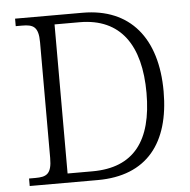

<svg xmlns="http://www.w3.org/2000/svg" viewBox="-51 -765 807 816"><g transform="rotate(-5 352.0 -357.0)"><path d="M43 0H333C544 0 645 -132 645 -351C645 -578 534 -714 331 -714H43V-682H70C117 -682 140 -672 140 -605V-111C140 -42 117 -32 70 -32H43ZM314 -39H208V-675H315C490 -675 572 -554 572 -351C572 -147 491 -39 314 -39Z"/></g></svg>

Font: Noto Serif Telugu Light
Style: Regular
Weight: 300
Designer: Jelle Bosma - Monotype Design Team
Foundry: Monotype Imaging Inc.
Version: Version 2.005